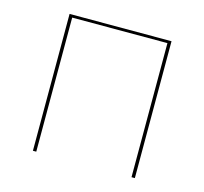

<svg xmlns="http://www.w3.org/2000/svg" viewBox="-79 -577 706 664"><g transform="rotate(15 274.5 -245.0)"><path d="M457 0H445V-480H104V0H92V-490H457Z"/></g></svg>

Font: Lato 2
Style: Regular
Weight: 100
Designer: Lukasz Dziedzic with Adam Twardoch and Botio Nikoltchev
Foundry: tyPoland Lukasz Dziedzic
Version: Version 2.015; 2015-08-06; http://www.latofonts.com/